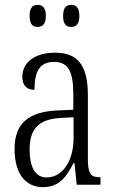

<svg xmlns="http://www.w3.org/2000/svg" viewBox="-20 -761 469 791"><path d="M274 -650C293 -650 307 -661 307 -695C307 -730 293 -741 274 -741C253 -741 240 -730 240 -695C240 -661 253 -650 274 -650ZM135 -650C154 -650 169 -661 169 -695C169 -730 154 -741 135 -741C115 -741 102 -730 102 -695C102 -661 115 -650 135 -650ZM156 10C225 10 253 -32 283 -89H287L296 0H394V-31H391C354 -31 342 -44 342 -108V-369C342 -497 296 -544 207 -544C124 -544 72 -504 72 -445C72 -410 89 -391 122 -391C122 -466 143 -506 203 -506C264 -506 282 -461 282 -372V-309L218 -306C98 -301 40 -253 40 -148C40 -41 89 10 156 10ZM172 -30C123 -30 102 -76 102 -145C102 -225 135 -270 229 -275L283 -278V-191C283 -100 239 -30 172 -30Z"/></svg>

Font: Noto Serif Devanagari ExtraCondensed Light
Style: Regular
Weight: 300
Width: 2
Designer: Universal Thirst, Indian Type Foundry and the Monotype Design Team
Foundry: Monotype Imaging Inc.
Version: Version 2.004